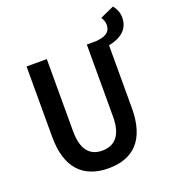

<svg xmlns="http://www.w3.org/2000/svg" viewBox="-145 -910 935 1033"><g transform="rotate(-20 323.0 -393.0)"><path d="M539 -762C547 -750 554 -735 554 -718C554 -670 516 -658 470 -654H417V-241C417 -134 372 -89 301 -89C231 -89 188 -134 188 -241V-654H72V-250C72 -71 158 12 301 12C445 12 528 -71 528 -250V-609C593 -622 646 -655 646 -726C646 -755 634 -780 619 -798Z"/></g></svg>

Font: Source Code Pro Semibold
Style: Regular
Weight: 600
Monospace: yes
Designer: Paul D. Hunt
Foundry: Adobe Systems Incorporated
Version: Version 1.017;PS 1.000;hotconv 1.0.70;makeotf.lib2.5.5900